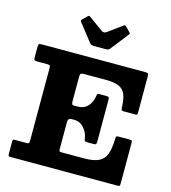

<svg xmlns="http://www.w3.org/2000/svg" viewBox="-141 -1119 1099 1232"><g transform="rotate(15 409.0 -503.0)"><path d="M115.5 -636.5H50Q35 -636.5 31.8 -641Q28.5 -645.5 28.5 -659.5V-728Q28.5 -743.5 33.8 -746.8Q39 -750 53.5 -750H738.5Q754 -750 757.5 -745.5Q761 -741 761 -726V-490.5Q761 -476.5 759.2 -473.8Q757.5 -471 743.5 -471H668.5Q657.5 -471 655 -476Q652.5 -481 652.5 -491Q651 -544.5 638.5 -576.5Q626 -608.5 595.5 -622.5Q565 -636.5 510 -636.5H363Q348.5 -636.5 342.2 -632.8Q336 -629 336 -613.5V-451Q336 -435 339.2 -429.5Q342.5 -424 354.5 -424H374.5Q418.5 -424 443.2 -451.2Q468 -478.5 473.5 -516Q475 -527 477.5 -532.2Q480 -537.5 490 -537.5H535Q549 -537.5 552.8 -533.8Q556.5 -530 556.5 -516V-239.5Q556.5 -226.5 553.2 -222.5Q550 -218.5 537 -218.5H493Q480.5 -218.5 477.8 -224.2Q475 -230 473 -242.5Q467.5 -279 441.2 -307.8Q415 -336.5 377.5 -336.5H358Q336 -336.5 336 -309.5V-134Q336 -117.5 340.5 -115.5Q345 -113.5 361.5 -113.5H500Q564 -113.5 598.5 -129.8Q633 -146 646.8 -182.5Q660.5 -219 662.5 -280.5Q663 -297.5 665 -301.8Q667 -306 684 -306H751.5Q766.5 -306 768.8 -302.2Q771 -298.5 771 -284V-19Q771 -5 768 -2.5Q765 0 751 0H52Q38 0 33.2 -1.5Q28.5 -3 28.5 -18V-98Q28.5 -110 31.5 -111.8Q34.5 -113.5 46.5 -113.5H115Q131.5 -113.5 135 -116.5Q138.5 -119.5 138.5 -136.5V-617Q138.5 -630.5 134 -633.5Q129.5 -636.5 115.5 -636.5ZM349.5 -837 257 -955Q250 -962.5 259.5 -971.5L289 -1000.5Q295.5 -1006 297.8 -1005.8Q300 -1005.5 307 -1000.5L399.5 -933.5Q416 -922 432 -933.5L526.5 -1002.5Q532.5 -1007 536.2 -1005.8Q540 -1004.5 545.5 -999.5L572 -972.5Q578 -966.5 578.5 -963.8Q579 -961 574 -954.5L481 -836Q474 -826.5 455 -826.5H376.5Q358 -826.5 349.5 -837Z"/></g></svg>

Font: Besley* Heavy
Style: Regular
Weight: 800
Designer: Owen Earl
Foundry: indestructible type*
Version: Version 3.000; ttfautohint (v1.8.3)